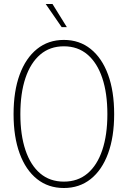

<svg xmlns="http://www.w3.org/2000/svg" viewBox="-20 -926 640 962"><path d="M300 16Q222 16 165.5 -29Q109 -74 78.5 -157Q48 -240 48 -354Q48 -469 78.5 -552Q109 -635 165.5 -680.5Q222 -726 300 -726Q378 -726 434.5 -680.5Q491 -635 521.5 -552Q552 -469 552 -354Q552 -240 521.5 -157Q491 -74 434.5 -29Q378 16 300 16ZM300 -16Q370 -16 418.5 -57Q467 -98 492.5 -174Q518 -250 518 -354Q518 -459 492.5 -535Q467 -611 418.5 -652.5Q370 -694 300 -694Q230 -694 181.5 -652.5Q133 -611 107.5 -535Q82 -459 82 -354Q82 -250 107.5 -174Q133 -98 181.5 -57Q230 -16 300 -16ZM289 -790 209 -906H243L315 -790Z"/></svg>

Font: Geist Mono Thin
Style: Regular
Weight: 100
Monospace: yes
Designer: Basement.studio, Andrés Briganti, Mateo Zaragoza
Foundry: Basement.studio, Vercel, Andrés Briganti, Guido Ferreyra, Mateo Zaragoza
Version: Version 1.500; ttfautohint (v1.8.4.7-5d5b)